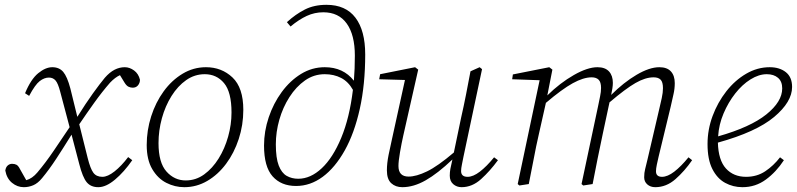

<svg xmlns="http://www.w3.org/2000/svg" viewBox="-20 -764 3308 797"><path d="M2 -56Q4 -70 12 -77Q20 -84 30 -84Q41 -84 48.5 -80Q56 -76 63 -62L89 -16Q114 -23 135 -48Q169 -88 203.5 -139Q238 -190 269 -236L230 -383Q221 -418 210.5 -430Q200 -442 183 -442Q164 -442 145 -427.5Q126 -413 101 -366L84 -377Q108 -435 138.5 -460Q169 -485 197 -485Q226 -485 242.5 -465.5Q259 -446 272 -397L301 -279Q336 -335 365.5 -376Q395 -417 415 -441Q435 -464 455.5 -474.5Q476 -485 498 -485Q518 -485 536.5 -471.5Q555 -458 561 -433Q561 -420 553 -410Q545 -400 531 -400Q522 -400 513.5 -404Q505 -408 497 -421L478 -452Q458 -443 437 -421Q403 -382 370.5 -336.5Q338 -291 309 -248L344 -108Q355 -64 367.5 -47Q380 -30 405 -30Q427 -30 455.5 -52.5Q484 -75 512 -112L529 -99Q495 -50 457.5 -18.5Q420 13 388 13Q357 13 340 -7.5Q323 -28 309 -83L277 -205Q243 -150 213.5 -105Q184 -60 155 -25Q137 -3 118 5Q99 13 79 13Q52 13 30 -5Q8 -23 2 -56Z M745 13Q706 13 670.5 -5Q635 -23 612 -62Q589 -101 589 -162Q589 -223 607.5 -281Q626 -339 659.5 -385Q693 -431 738 -458Q783 -485 835 -485Q900 -485 945 -442.5Q990 -400 990 -308Q990 -245 971 -187Q952 -129 918.5 -84Q885 -39 840.5 -13Q796 13 745 13ZM751 -15Q793 -15 827.5 -40Q862 -65 887.5 -106Q913 -147 927 -197Q941 -247 941 -297Q941 -382 910 -419Q879 -456 830 -456Q788 -456 753 -431.5Q718 -407 692 -365.5Q666 -324 652 -273Q638 -222 638 -170Q638 -89 671 -52Q704 -15 751 -15Z M1125 -165Q1125 -108 1137 -77Q1149 -46 1170 -34Q1191 -22 1218 -22Q1269 -22 1315.5 -65.5Q1362 -109 1396.5 -192Q1431 -275 1445 -391Q1426 -425 1396 -440.5Q1366 -456 1328 -456Q1283 -456 1246 -430Q1209 -404 1181.5 -361Q1154 -318 1139.5 -267Q1125 -216 1125 -165ZM1209 8Q1147 8 1111.5 -32Q1076 -72 1076 -160Q1076 -219 1095.5 -277Q1115 -335 1149.5 -382Q1184 -429 1229.5 -457Q1275 -485 1328 -485Q1405 -485 1449 -429Q1451 -454 1452 -480Q1453 -506 1453 -533Q1453 -619 1419.5 -666Q1386 -713 1322 -713Q1286 -713 1253.5 -698Q1221 -683 1186 -654L1171 -672Q1207 -705 1245.5 -724.5Q1284 -744 1335 -744Q1415 -744 1455.5 -690.5Q1496 -637 1496 -538Q1496 -413 1473.5 -312Q1451 -211 1411 -139.5Q1371 -68 1319.5 -30Q1268 8 1209 8Z M1650 13Q1622 13 1604 -3.5Q1586 -20 1586 -57Q1586 -86 1593 -121Q1600 -156 1607 -186L1661 -432L1554 -435L1558 -456L1703 -485L1716 -475L1654 -201Q1647 -170 1640.5 -132.5Q1634 -95 1634 -75Q1634 -31 1676 -31Q1708 -31 1752.5 -52.5Q1797 -74 1864 -131L1894 -275Q1905 -323 1914.5 -371.5Q1924 -420 1933 -468L1971 -485L1981 -477L1904 -114Q1901 -98 1897.5 -81.5Q1894 -65 1894 -54Q1894 -30 1921 -30Q1944 -30 1972 -51.5Q2000 -73 2031 -111L2047 -99Q2014 -54 1977 -20.5Q1940 13 1896 13Q1876 13 1861.5 0.5Q1847 -12 1847 -35Q1847 -49 1849.5 -63Q1852 -77 1858 -102Q1797 -44 1747 -15.5Q1697 13 1650 13Z M2700 13Q2680 13 2667 1.5Q2654 -10 2654 -28Q2654 -47 2658 -62Q2662 -77 2668 -103L2716 -309Q2722 -334 2727 -357Q2732 -380 2732 -398Q2732 -423 2722.5 -433Q2713 -443 2693 -443Q2659 -443 2618 -419.5Q2577 -396 2510 -339Q2509 -335 2508.5 -331.5Q2508 -328 2507 -325L2482 -208Q2471 -156 2460.5 -104.5Q2450 -53 2440 0L2401 6L2394 0L2463 -325Q2467 -345 2471 -364Q2475 -383 2475 -399Q2475 -423 2465 -433Q2455 -443 2436 -443Q2402 -443 2357.5 -418.5Q2313 -394 2246 -337L2217 -208Q2205 -156 2195.5 -104.5Q2186 -53 2175 0L2136 6L2129 0L2220 -431L2106 -435L2109 -455L2260 -485L2273 -475L2252 -368Q2305 -420 2362 -452.5Q2419 -485 2460 -485Q2492 -485 2508 -467.5Q2524 -450 2524 -420Q2524 -410 2522 -397Q2520 -384 2517 -370Q2569 -422 2622.5 -453.5Q2676 -485 2717 -485Q2749 -485 2765 -467.5Q2781 -450 2781 -419Q2781 -395 2775.5 -372Q2770 -349 2764 -321L2714 -114Q2710 -97 2706.5 -80.5Q2703 -64 2703 -53Q2703 -30 2728 -30Q2751 -30 2779 -51.5Q2807 -73 2838 -111L2853 -99Q2822 -54 2784 -20.5Q2746 13 2700 13Z M3163 -456Q3130 -456 3095.5 -434.5Q3061 -413 3032 -376Q3003 -339 2983.5 -293Q2964 -247 2961 -198Q3095 -236 3161 -289Q3227 -342 3227 -397Q3227 -426 3209.5 -441Q3192 -456 3163 -456ZM3062 13Q3023 13 2990 -5Q2957 -23 2937 -62.5Q2917 -102 2917 -166Q2917 -226 2938 -282.5Q2959 -339 2995 -385Q3031 -431 3077.5 -458Q3124 -485 3175 -485Q3216 -485 3242 -464.5Q3268 -444 3268 -403Q3268 -341 3193.5 -278.5Q3119 -216 2960 -172Q2962 -99 2993.5 -64.5Q3025 -30 3077 -30Q3122 -30 3156.5 -53Q3191 -76 3218 -111L3234 -99Q3202 -50 3159 -18.5Q3116 13 3062 13Z"/></svg>

Font: Source Serif Pro Light
Style: Italic
Weight: 300
Italic angle: -12°
Designer: Frank Grießhammer
Foundry: Adobe Systems Incorporated
Version: Version 3.001;hotconv 1.0.111;makeotfexe 2.5.65597